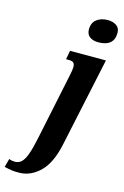

<svg xmlns="http://www.w3.org/2000/svg" viewBox="-271 -834 735 1137"><g transform="rotate(15 97.0 -265.5)"><path d="M148 -687Q148 -729 175 -749.5Q202 -770 243 -770Q274 -770 295.5 -755.5Q317 -741 317 -711Q317 -628 220 -628Q188 -628 168 -643Q148 -658 148 -687ZM-123 228 -109 176Q-102 179 -92 181Q-82 183 -74 183Q-49 183 -32.5 167Q-16 151 -2.5 113.5Q11 76 25 8L109 -394Q117 -429 117 -448Q117 -467 108.5 -474.5Q100 -482 79 -482H63L73 -536H293L177 8Q152 127 97 181.5Q42 236 -25 239Q-54 240 -73.5 237.5Q-93 235 -123 228Z"/></g></svg>

Font: Noto Serif CondExtraBold
Style: Italic
Weight: 800
Width: 3
Italic angle: -12°
Designer: Monotype Design Team
Foundry: Monotype Imaging Inc.
Version: Version 1.001